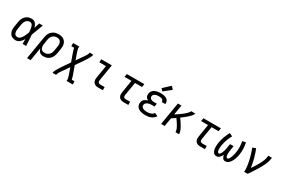

<svg xmlns="http://www.w3.org/2000/svg" viewBox="128 -2242 5744 3909"><g transform="rotate(30 3000.0 -288.0)"><path d="M221 8Q192 8 164 1Q136 -6 114.5 -22.5Q93 -39 79 -63Q65 -87 59 -114.5Q53 -142 54.5 -171.5Q56 -201 60 -230L79 -340Q83 -365 90.5 -390Q98 -415 111.5 -438.5Q125 -462 144.5 -481.5Q164 -501 187.5 -514Q211 -527 237 -532.5Q263 -538 288 -538Q315 -538 339.5 -527.5Q364 -517 381 -497.5Q398 -478 408.5 -454Q419 -430 425 -405Q436 -436 446.5 -467.5Q457 -499 467 -530H551Q525 -462 500 -393.5Q475 -325 448 -257Q454 -193 457.5 -128.5Q461 -64 465 0H382Q381 -29 381 -57.5Q381 -86 381 -114Q367 -91 351 -69.5Q335 -48 315 -30.5Q295 -13 270.5 -2.5Q246 8 221 8ZM221 -66Q243 -66 263 -78.5Q283 -91 297.5 -108.5Q312 -126 323.5 -146Q335 -166 344.5 -186.5Q354 -207 362.5 -227.5Q371 -248 379 -269Q378 -289 376 -309Q374 -329 371 -348.5Q368 -368 363 -387.5Q358 -407 349.5 -424Q341 -441 325 -452.5Q309 -464 288 -464Q272 -464 255 -460Q238 -456 224 -445.5Q210 -435 198.5 -421.5Q187 -408 179.5 -392.5Q172 -377 167.5 -360.5Q163 -344 160 -328L142 -218Q139 -201 138 -183.5Q137 -166 138.5 -149.5Q140 -133 145.5 -117Q151 -101 161.5 -89Q172 -77 188 -71.5Q204 -66 221 -66Z M604 205 695 -340Q699 -366 708 -392.5Q717 -419 732.5 -442.5Q748 -466 769.5 -485.5Q791 -505 817 -517Q843 -529 870 -533.5Q897 -538 923 -538Q954 -538 983.5 -532Q1013 -526 1037.5 -510.5Q1062 -495 1079 -471.5Q1096 -448 1104 -420Q1112 -392 1112 -361.5Q1112 -331 1107 -300L1089 -190Q1084 -165 1076 -139.5Q1068 -114 1054.5 -91Q1041 -68 1021 -48.5Q1001 -29 977 -16Q953 -3 927.5 2.5Q902 8 876 8Q850 8 826 1.5Q802 -5 784 -20.5Q766 -36 755 -58Q744 -80 739 -104L688 205ZM856 -65Q874 -65 892 -69Q910 -73 927 -81.5Q944 -90 958 -103.5Q972 -117 982.5 -133Q993 -149 998.5 -166.5Q1004 -184 1007 -202L1025 -312Q1028 -331 1029 -350Q1030 -369 1026 -386.5Q1022 -404 1013 -419.5Q1004 -435 990 -445.5Q976 -456 958.5 -460.5Q941 -465 922 -465Q905 -465 887 -461Q869 -457 852.5 -448Q836 -439 822.5 -425.5Q809 -412 799.5 -396Q790 -380 784.5 -362.5Q779 -345 776 -328L760 -227Q756 -208 755 -189Q754 -170 757 -151.5Q760 -133 767.5 -116.5Q775 -100 788 -88Q801 -76 818.5 -70.5Q836 -65 856 -65Z M1204 205 1207 187Q1210 170 1218 154Q1226 138 1234 123Q1242 108 1251 92.5Q1260 77 1269.5 62Q1279 47 1288.5 32.5Q1298 18 1308 3L1425 -167L1364 -336Q1354 -366 1344 -395.5Q1334 -425 1328 -456H1263V-530H1410L1407 -512Q1404 -498 1406.5 -485Q1409 -472 1412 -459.5Q1415 -447 1418.5 -434.5Q1422 -422 1426 -410Q1430 -398 1434 -385.5Q1438 -373 1442 -361L1483 -250L1566 -370Q1567 -372 1568.5 -374Q1570 -376 1572 -378Q1572 -378 1572 -378Q1572 -378 1572 -378V-379Q1573 -381 1574.5 -382.5Q1576 -384 1578 -387Q1578 -387 1578 -387Q1578 -387 1578 -387Q1585 -397 1592 -407Q1599 -417 1605.5 -427Q1612 -437 1618.5 -447.5Q1625 -458 1631 -468.5Q1637 -479 1642.5 -489.5Q1648 -500 1650 -512L1653 -530H1737L1734 -512Q1731 -495 1723.5 -479Q1716 -463 1707.5 -448Q1699 -433 1690 -417.5Q1681 -402 1672 -387Q1663 -372 1653.5 -357.5Q1644 -343 1634 -328L1516 -158L1577 11Q1587 41 1597 70.5Q1607 100 1613 131H1678V205H1532L1535 187Q1537 173 1534.5 160Q1532 147 1529 134.5Q1526 122 1522.5 109.5Q1519 97 1515.5 85Q1512 73 1507.5 60.5Q1503 48 1499 36L1459 -75L1376 45Q1374 47 1372.5 49Q1371 51 1369 53Q1369 53 1369 53Q1369 53 1369 53V54Q1368 56 1366.5 57.5Q1365 59 1364 62Q1364 62 1363.5 62Q1363 62 1363 62Q1356 72 1349 82Q1342 92 1335.5 102Q1329 112 1322.5 122.5Q1316 133 1310 143.5Q1304 154 1298.5 164.5Q1293 175 1291 187L1288 205Z M2163 0Q2141 0 2120 -3.5Q2099 -7 2081.5 -16.5Q2064 -26 2051 -41.5Q2038 -57 2031.5 -76.5Q2025 -96 2025 -117.5Q2025 -139 2029 -161L2077 -457H1923V-530H2173L2110 -149Q2108 -135 2108.5 -120.5Q2109 -106 2116 -95Q2123 -84 2136 -79Q2149 -74 2163 -74H2267V0Z M2763 0Q2741 0 2720 -3.5Q2699 -7 2681.5 -16.5Q2664 -26 2651 -41.5Q2638 -57 2631.5 -76.5Q2625 -96 2625 -117.5Q2625 -139 2629 -161L2677 -457H2514L2526 -530H2937L2925 -456H2761L2710 -149Q2708 -135 2708.5 -120.5Q2709 -106 2716 -95Q2723 -84 2736 -79Q2749 -74 2763 -74H2867V0Z M3268 8Q3240 8 3212 5Q3184 2 3158.5 -6Q3133 -14 3110 -28Q3087 -42 3071.5 -63.5Q3056 -85 3050.5 -112Q3045 -139 3050 -167Q3053 -188 3063 -208Q3073 -228 3090.5 -242Q3108 -256 3128 -265Q3148 -274 3169 -280Q3152 -288 3137.5 -301Q3123 -314 3114.5 -331Q3106 -348 3104 -368Q3102 -388 3106 -408Q3109 -430 3120 -451Q3131 -472 3148.5 -487.5Q3166 -503 3187.5 -513Q3209 -523 3230.5 -528.5Q3252 -534 3274 -536Q3296 -538 3318 -538Q3342 -538 3365.5 -536Q3389 -534 3410.5 -528Q3432 -522 3452 -511.5Q3472 -501 3486 -484.5Q3500 -468 3507 -445.5Q3514 -423 3510 -400Q3509 -398 3508.5 -396Q3508 -394 3508 -392H3425Q3425 -393 3425.5 -394Q3426 -395 3426 -396Q3428 -408 3423.5 -419.5Q3419 -431 3410.5 -439Q3402 -447 3391 -452Q3380 -457 3368 -460Q3356 -463 3343.5 -463.5Q3331 -464 3318 -464Q3305 -464 3292 -463.5Q3279 -463 3266 -460Q3253 -457 3240 -452.5Q3227 -448 3215.5 -440Q3204 -432 3196.5 -420Q3189 -408 3187 -395Q3185 -382 3188 -368.5Q3191 -355 3199 -345Q3207 -335 3218 -328.5Q3229 -322 3241.5 -318.5Q3254 -315 3268 -313.5Q3282 -312 3295 -312H3357L3345 -239H3283Q3268 -239 3253 -238Q3238 -237 3223 -233.5Q3208 -230 3193 -224.5Q3178 -219 3165 -210Q3152 -201 3143 -187Q3134 -173 3132 -158Q3129 -142 3133.5 -126.5Q3138 -111 3149 -100Q3160 -89 3174 -82.5Q3188 -76 3203.5 -72Q3219 -68 3235.5 -67Q3252 -66 3268 -66Q3289 -66 3310 -68.5Q3331 -71 3351.5 -78.5Q3372 -86 3390.5 -99Q3409 -112 3421 -131L3495 -98Q3478 -69 3451 -47.5Q3424 -26 3393.5 -13.5Q3363 -1 3331 3.5Q3299 8 3268 8ZM3328 -585 3281 -635 3438 -781 3497 -719Z M3638 0 3726 -530H3810L3771 -299Q3784 -307 3796.5 -315Q3809 -323 3821 -331.5Q3833 -340 3845.5 -348.5Q3858 -357 3870 -365.5Q3882 -374 3894 -383Q3906 -392 3918 -401Q3930 -410 3941.5 -419.5Q3953 -429 3964 -439Q3975 -449 3986 -459.5Q3997 -470 4007 -481Q4017 -492 4026 -504Q4035 -516 4038 -530H4137Q4134 -515 4125 -501.5Q4116 -488 4105.5 -475.5Q4095 -463 4084 -451Q4073 -439 4061 -428Q4049 -417 4037 -406Q4025 -395 4012.5 -384.5Q4000 -374 3987 -364Q3974 -354 3961.5 -344Q3949 -334 3936 -324Q3923 -314 3910 -304Q3920 -291 3929.5 -277Q3939 -263 3949 -249Q3959 -235 3968 -221Q3977 -207 3986 -192.5Q3995 -178 4003.5 -163Q4012 -148 4020 -133Q4028 -118 4035 -102Q4042 -86 4047.5 -69.5Q4053 -53 4056.5 -35.5Q4060 -18 4057 0H3974Q3977 -19 3972 -37.5Q3967 -56 3960 -73.5Q3953 -91 3945 -107Q3937 -123 3927.5 -139Q3918 -155 3908.5 -170Q3899 -185 3889 -200Q3879 -215 3868 -230Q3857 -245 3847 -259Q3824 -244 3801 -228.5Q3778 -213 3755 -199L3722 0Z M4563 0Q4541 0 4520 -3.5Q4499 -7 4481.5 -16.5Q4464 -26 4451 -41.5Q4438 -57 4431.5 -76.5Q4425 -96 4425 -117.5Q4425 -139 4429 -161L4477 -457H4314L4326 -530H4737L4725 -456H4561L4510 -149Q4508 -135 4508.5 -120.5Q4509 -106 4516 -95Q4523 -84 4536 -79Q4549 -74 4563 -74H4667V0Z M4938 8Q4918 8 4900 0Q4882 -8 4870 -22.5Q4858 -37 4850.5 -55.5Q4843 -74 4839 -93Q4835 -112 4834 -132Q4833 -152 4833.5 -172.5Q4834 -193 4836 -213.5Q4838 -234 4841 -254Q4847 -291 4857 -328Q4867 -365 4880 -400.5Q4893 -436 4909 -470.5Q4925 -505 4943 -538L5016 -502Q4999 -472 4984.5 -440.5Q4970 -409 4958 -376.5Q4946 -344 4937 -310.5Q4928 -277 4923 -243Q4921 -231 4919.5 -218.5Q4918 -206 4916.5 -193.5Q4915 -181 4914.5 -168.5Q4914 -156 4914.5 -143.5Q4915 -131 4916.5 -119Q4918 -107 4921.5 -95.5Q4925 -84 4933 -75Q4941 -66 4953 -66Q4965 -66 4974.5 -73.5Q4984 -81 4990.5 -91Q4997 -101 5002.5 -111.5Q5008 -122 5012 -133Q5016 -144 5020 -154.5Q5024 -165 5027 -176Q5030 -187 5032.5 -198Q5035 -209 5037.5 -220.5Q5040 -232 5042 -243Q5044 -254 5046 -265L5059 -345H5143L5129 -265Q5128 -254 5126 -243Q5124 -232 5123 -221Q5122 -210 5121 -198.5Q5120 -187 5119.5 -176Q5119 -165 5118.5 -154Q5118 -143 5119 -132.5Q5120 -122 5121.5 -111.5Q5123 -101 5126.5 -91Q5130 -81 5137.5 -73Q5145 -65 5156 -65Q5168 -65 5177.5 -73.5Q5187 -82 5193.5 -91.5Q5200 -101 5205 -111.5Q5210 -122 5214.5 -133Q5219 -144 5222.5 -154.5Q5226 -165 5229 -176Q5232 -187 5235 -198Q5238 -209 5240.5 -220Q5243 -231 5245 -242Q5247 -253 5249 -264Q5260 -330 5258 -394.5Q5256 -459 5242 -522L5322 -538Q5337 -468 5340 -397.5Q5343 -327 5331 -254Q5327 -234 5322.5 -213Q5318 -192 5311.5 -172Q5305 -152 5297 -132Q5289 -112 5278.5 -92.5Q5268 -73 5255 -55Q5242 -37 5225 -22.5Q5208 -8 5187.5 0Q5167 8 5146 8Q5126 8 5109.5 -0.5Q5093 -9 5083 -24Q5073 -39 5067.5 -57Q5062 -75 5059 -94Q5050 -75 5038.5 -57Q5027 -39 5012 -24Q4997 -9 4977.5 -0.5Q4958 8 4938 8Z M5588 0Q5593 -34 5591.5 -67.5Q5590 -101 5585.5 -134Q5581 -167 5574.5 -199Q5568 -231 5561 -262.5Q5554 -294 5545.5 -325.5Q5537 -357 5527.5 -388Q5518 -419 5507.5 -449.5Q5497 -480 5485 -510L5561 -538Q5581 -490 5597 -440.5Q5613 -391 5626.5 -340.5Q5640 -290 5651 -238.5Q5662 -187 5668 -135Q5687 -162 5704.5 -189.5Q5722 -217 5739 -244.5Q5756 -272 5772 -300.5Q5788 -329 5802 -358Q5816 -387 5827.5 -416.5Q5839 -446 5844 -477L5853 -530H5937L5928 -477Q5923 -445 5911 -413.5Q5899 -382 5885 -351Q5871 -320 5854.5 -290Q5838 -260 5821 -230.5Q5804 -201 5785.5 -172Q5767 -143 5748.5 -114Q5730 -85 5710.5 -56.5Q5691 -28 5671 0Z"/></g></svg>

Font: Iosevka Curly Slab Extended
Style: Italic
Weight: 400
Width: 7
Italic angle: -9°
Monospace: yes
Designer: Belleve Invis
Foundry: Belleve Invis
Version: Version 11.1.0; ttfautohint (v1.8.3)